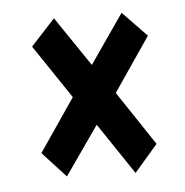

<svg xmlns="http://www.w3.org/2000/svg" viewBox="-38 -568 451 467"><g transform="rotate(-5 187.5 -335.0)"><path d="M275 -139 332 -205 244 -337 334 -469 275 -530 192 -410 110 -531 51 -467 139 -336 51 -207 108 -145 191 -264Z"/></g></svg>

Font: Inconsolata Condensed
Style: Bold
Weight: 700
Width: 3
Monospace: yes
Designer: Raph Levien, Cyreal, Brenton Simpson
Foundry: Raph Levien, Cyreal, Google
Version: Version 3.100